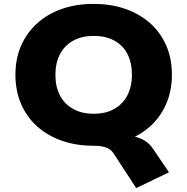

<svg xmlns="http://www.w3.org/2000/svg" viewBox="-20 -736 960 984"><path d="M678 228 562 50Q548 29 523.5 20Q499 11 460 11L605 -42Q640 -42 670 -35.5Q700 -29 723.5 -14Q747 1 763 25L846 147ZM460 11Q370 11 296.5 -15Q223 -41 170 -88.5Q117 -136 88 -203.5Q59 -271 59 -353Q59 -435 88 -501.5Q117 -568 170.5 -616.5Q224 -665 297.5 -690.5Q371 -716 460 -716Q550 -716 623.5 -690Q697 -664 750 -616.5Q803 -569 832 -502.5Q861 -436 861 -353Q861 -271 832 -204Q803 -137 750 -89Q697 -41 623.5 -15Q550 11 460 11ZM460 -153Q521 -153 564.5 -177Q608 -201 632 -246Q656 -291 656 -353Q656 -416 632.5 -460.5Q609 -505 565 -528.5Q521 -552 460 -552Q400 -552 356 -528Q312 -504 288 -459.5Q264 -415 264 -353Q264 -290 288 -245.5Q312 -201 356 -177Q400 -153 460 -153Z"/></svg>

Font: Nunito Sans 10pt SemiExpanded Black
Style: Regular
Weight: 900
Width: 6
Designer: Vernon Adams
Foundry: Vernon Adams
Version: Version 3.101;gftools[0.9.27]